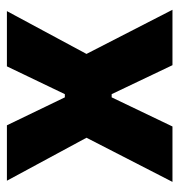

<svg xmlns="http://www.w3.org/2000/svg" viewBox="-1 -531 532 570"><g transform="rotate(-90 265.0 -246.0)"><path d="M10 0 152 -276.5V-235L13.5 -491.5H178L261 -319.5H270.5L353 -491.5H517L379 -235V-276.5L521 0H356.5L270.5 -180.5H261L174.5 0Z"/></g></svg>

Font: Anek Bangla Medium
Style: Bold
Weight: 700
Version: Version 1.003